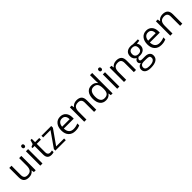

<svg xmlns="http://www.w3.org/2000/svg" viewBox="506 -2786 5052 5052"><g transform="rotate(-45 3032.0 -260.0)"><path d="M162.1 -535.2V-188Q162.1 -122.6 191.9 -90.3Q221.7 -58.1 285.2 -58.1Q369.1 -58.1 408 -104Q446.8 -149.9 446.8 -253.9V-535.2H527.8V0H460.9L449.2 -71.8H444.8Q419.9 -32.2 375.7 -11.2Q331.5 9.8 274.9 9.8Q177.2 9.8 128.7 -36.6Q80.1 -83 80.1 -185.1V-535.2Z M780.8 0H699.7V-535.2H780.8ZM692.9 -680.2Q692.9 -708 706.5 -720.9Q720.2 -733.9 740.7 -733.9Q760.3 -733.9 774.4 -720.7Q788.6 -707.5 788.6 -680.2Q788.6 -652.8 774.4 -639.4Q760.3 -626 740.7 -626Q720.2 -626 706.5 -639.4Q692.9 -652.8 692.9 -680.2Z M1125.5 -57.1Q1147 -57.1 1167 -60.3Q1187 -63.5 1198.7 -66.9V-4.9Q1185.5 1.5 1159.9 5.6Q1134.3 9.8 1113.8 9.8Q958.5 9.8 958.5 -153.8V-472.2H881.8V-511.2L958.5 -544.9L992.7 -659.2H1039.6V-535.2H1194.8V-472.2H1039.6V-157.2Q1039.6 -108.9 1062.5 -83Q1085.4 -57.1 1125.5 -57.1Z M1647.9 0H1259.8V-55.2L1551.8 -472.2H1277.8V-535.2H1640.6V-472.2L1352.5 -63H1647.9Z M1999.5 9.8Q1880.9 9.8 1812.3 -62.5Q1743.7 -134.8 1743.7 -263.2Q1743.7 -392.6 1807.4 -468.8Q1871.1 -544.9 1978.5 -544.9Q2079.1 -544.9 2137.7 -478.8Q2196.3 -412.6 2196.3 -304.2V-252.9H1827.6Q1830.1 -158.7 1875.2 -109.9Q1920.4 -61 2002.4 -61Q2088.9 -61 2173.3 -97.2V-24.9Q2130.4 -6.3 2092 1.7Q2053.7 9.8 1999.5 9.8ZM1977.5 -477.1Q1913.1 -477.1 1874.8 -435.1Q1836.4 -393.1 1829.6 -318.8H2109.4Q2109.4 -395.5 2075.2 -436.3Q2041 -477.1 1977.5 -477.1Z M2700.7 0V-346.2Q2700.7 -411.6 2670.9 -443.8Q2641.1 -476.1 2577.6 -476.1Q2493.7 -476.1 2454.6 -430.7Q2415.5 -385.3 2415.5 -280.8V0H2334.5V-535.2H2400.4L2413.6 -461.9H2417.5Q2442.4 -501.5 2487.3 -523.2Q2532.2 -544.9 2587.4 -544.9Q2684.1 -544.9 2732.9 -498.3Q2781.7 -451.7 2781.7 -349.1V0Z M3312.5 -71.8H3308.1Q3252 9.8 3140.1 9.8Q3035.2 9.8 2976.8 -62Q2918.5 -133.8 2918.5 -266.1Q2918.5 -398.4 2977.1 -471.7Q3035.6 -544.9 3140.1 -544.9Q3249 -544.9 3307.1 -465.8H3313.5L3310.1 -504.4L3308.1 -542V-759.8H3389.2V0H3323.2ZM3150.4 -58.1Q3233.4 -58.1 3270.8 -103.3Q3308.1 -148.4 3308.1 -249V-266.1Q3308.1 -379.9 3270.3 -428.5Q3232.4 -477.1 3149.4 -477.1Q3078.1 -477.1 3040.3 -421.6Q3002.4 -366.2 3002.4 -265.1Q3002.4 -162.6 3040 -110.4Q3077.6 -58.1 3150.4 -58.1Z M3642.1 0H3561V-535.2H3642.1ZM3554.2 -680.2Q3554.2 -708 3567.9 -720.9Q3581.5 -733.9 3602.1 -733.9Q3621.6 -733.9 3635.7 -720.7Q3649.9 -707.5 3649.9 -680.2Q3649.9 -652.8 3635.7 -639.4Q3621.6 -626 3602.1 -626Q3581.5 -626 3567.9 -639.4Q3554.2 -652.8 3554.2 -680.2Z M4180.2 0V-346.2Q4180.2 -411.6 4150.4 -443.8Q4120.6 -476.1 4057.1 -476.1Q3973.1 -476.1 3934.1 -430.7Q3895 -385.3 3895 -280.8V0H3814V-535.2H3879.9L3893.1 -461.9H3897Q3921.9 -501.5 3966.8 -523.2Q4011.7 -544.9 4066.9 -544.9Q4163.6 -544.9 4212.4 -498.3Q4261.2 -451.7 4261.2 -349.1V0Z M4865.7 -535.2V-483.9L4766.6 -472.2Q4780.3 -455.1 4791 -427.5Q4801.8 -399.9 4801.8 -365.2Q4801.8 -286.6 4748 -239.7Q4694.3 -192.9 4600.6 -192.9Q4576.7 -192.9 4555.7 -196.8Q4503.9 -169.4 4503.9 -127.9Q4503.9 -106 4522 -95.5Q4540 -85 4584 -85H4678.7Q4765.6 -85 4812.3 -48.3Q4858.9 -11.7 4858.9 58.1Q4858.9 147 4787.6 193.6Q4716.3 240.2 4579.6 240.2Q4474.6 240.2 4417.7 201.2Q4360.8 162.1 4360.8 90.8Q4360.8 42 4392.1 6.3Q4423.3 -29.3 4480 -42Q4459.5 -51.3 4445.6 -70.8Q4431.6 -90.3 4431.6 -116.2Q4431.6 -145.5 4447.3 -167.5Q4462.9 -189.5 4496.6 -210Q4455.1 -227.1 4429 -268.1Q4402.8 -309.1 4402.8 -361.8Q4402.8 -449.7 4455.6 -497.3Q4508.3 -544.9 4605 -544.9Q4647 -544.9 4680.7 -535.2ZM4439 89.8Q4439 133.3 4475.6 155.8Q4512.2 178.2 4580.6 178.2Q4682.6 178.2 4731.7 147.7Q4780.8 117.2 4780.8 64.9Q4780.8 21.5 4753.9 4.6Q4727.1 -12.2 4652.8 -12.2H4555.7Q4500.5 -12.2 4469.7 14.2Q4439 40.5 4439 89.8ZM4482.9 -363.8Q4482.9 -307.6 4514.6 -278.8Q4546.4 -250 4603 -250Q4721.7 -250 4721.7 -365.2Q4721.7 -485.8 4601.6 -485.8Q4544.4 -485.8 4513.7 -455.1Q4482.9 -424.3 4482.9 -363.8Z M5201.7 9.8Q5083 9.8 5014.4 -62.5Q4945.8 -134.8 4945.8 -263.2Q4945.8 -392.6 5009.5 -468.8Q5073.2 -544.9 5180.7 -544.9Q5281.2 -544.9 5339.8 -478.8Q5398.4 -412.6 5398.4 -304.2V-252.9H5029.8Q5032.2 -158.7 5077.4 -109.9Q5122.6 -61 5204.6 -61Q5291 -61 5375.5 -97.2V-24.9Q5332.5 -6.3 5294.2 1.7Q5255.9 9.8 5201.7 9.8ZM5179.7 -477.1Q5115.2 -477.1 5076.9 -435.1Q5038.6 -393.1 5031.7 -318.8H5311.5Q5311.5 -395.5 5277.3 -436.3Q5243.2 -477.1 5179.7 -477.1Z M5902.8 0V-346.2Q5902.8 -411.6 5873 -443.8Q5843.3 -476.1 5779.8 -476.1Q5695.8 -476.1 5656.7 -430.7Q5617.7 -385.3 5617.7 -280.8V0H5536.6V-535.2H5602.5L5615.7 -461.9H5619.6Q5644.5 -501.5 5689.5 -523.2Q5734.4 -544.9 5789.6 -544.9Q5886.2 -544.9 5935.1 -498.3Q5983.9 -451.7 5983.9 -349.1V0Z"/></g></svg>

Font: f01206874
Style: Regular
Weight: 400
Foundry: Ascender Corporation
Version: Version 1.10